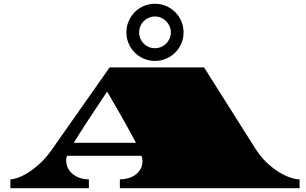

<svg xmlns="http://www.w3.org/2000/svg" viewBox="-20 -982 1596 1002"><path d="M788.6 -664.1Q757.8 -664.1 730.5 -675.8Q703.1 -687.5 683.1 -707.5Q663.1 -727.5 651.4 -754.9Q639.6 -782.2 639.6 -813Q639.6 -843.8 651.4 -871.1Q663.1 -898.4 683.1 -918.7Q703.1 -939 730.5 -950.7Q757.8 -962.4 788.6 -962.4Q819.3 -962.4 846.7 -950.7Q874 -939 894.3 -918.7Q914.6 -898.4 926.3 -871.1Q938 -843.8 938 -813Q938 -782.2 926.3 -754.9Q914.6 -727.5 894.3 -707.5Q874 -687.5 846.7 -675.8Q819.3 -664.1 788.6 -664.1ZM788.6 -730.5Q805.7 -730.5 820.8 -736.8Q835.9 -743.2 847.2 -754.4Q858.4 -765.6 865 -780.8Q871.6 -795.9 871.6 -813Q871.6 -830.1 865 -845.2Q858.4 -860.4 847.2 -871.6Q835.9 -882.8 820.8 -889.4Q805.7 -896 788.6 -896Q771.5 -896 756.3 -889.4Q741.2 -882.8 730 -871.6Q718.8 -860.4 712.4 -845.2Q706.1 -830.1 706.1 -813Q706.1 -795.9 712.4 -780.8Q718.8 -765.6 730 -754.4Q741.2 -743.2 756.3 -736.8Q771.5 -730.5 788.6 -730.5ZM34.2 -45.9Q48.3 -45.9 72.8 -54.2Q97.2 -62.5 126.5 -80.8Q155.8 -99.1 187.5 -127.9Q219.2 -156.7 248.5 -198.2L552.2 -630.4H1044.9L1311 -209Q1338.9 -165 1371.6 -134Q1404.3 -103 1436.3 -83.5Q1468.3 -64 1496.3 -54.9Q1524.4 -45.9 1543.5 -45.9V0H605.5V-45.9Q627 -45.9 648.2 -51.8Q669.4 -57.6 686.3 -69.6Q703.1 -81.5 713.4 -99.6Q723.6 -117.7 723.6 -142.1Q723.6 -152.3 718.8 -168.9H329.6Q327.1 -162.1 326.2 -156.7Q325.2 -151.4 325.2 -146.5Q325.2 -121.6 335.4 -102.8Q345.7 -84 362.5 -71.3Q379.4 -58.6 400.6 -52.2Q421.9 -45.9 443.8 -45.9V0H34.2ZM689.5 -236.8Q679.2 -256.3 665.5 -282Q651.9 -307.6 633.3 -340.3Q614.7 -373 591.6 -413.6Q568.4 -454.1 539.1 -503.9Q505.4 -453.1 478 -412.1Q450.7 -371.1 429.4 -338.4Q408.2 -305.7 392.3 -280.8Q376.5 -255.9 365.2 -236.8Z"/></svg>

Font: Asset
Style: Regular
Weight: 400
Designer: Riccardo De Franceschi
Foundry: Sorkin Type Co.
Version: Version 1.001